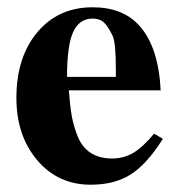

<svg xmlns="http://www.w3.org/2000/svg" viewBox="-20 -493 484 527"><path d="M403 -126 427 -112Q383 -42 338.5 -14Q294 14 229 14Q139 14 82 -53.5Q25 -121 25 -224Q25 -336 82.5 -404.5Q140 -473 234 -473Q317 -473 362 -423Q415 -365 421 -245H169Q172 -203 177 -174.5Q182 -146 194 -117Q206 -88 229.5 -73Q253 -58 288 -58Q320 -58 346 -73.5Q372 -89 403 -126ZM298 -282V-303Q298 -376 289 -395Q277 -420 265.5 -431Q254 -442 234 -442Q198 -442 181 -405.5Q164 -369 164 -282Z"/></svg>

Font: STIX
Style: Bold
Weight: 700
Designer: MicroPress Inc., with final additions and corrections provided by Coen Hoffman, Elsevier (retired)
Version: Version 1.1.1